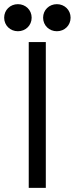

<svg xmlns="http://www.w3.org/2000/svg" viewBox="-62 -902 359 922"><path d="M-42 -817C-42 -780 -13 -752 24 -752C61 -752 90 -780 90 -817C90 -854 61 -882 24 -882C-13 -882 -42 -854 -42 -817ZM145 -817C145 -780 174 -752 211 -752C248 -752 277 -780 277 -817C277 -854 248 -882 211 -882C174 -882 145 -854 145 -817ZM76 -700V0H158V-700Z"/></svg>

Font: Space Text
Style: Regular
Weight: 400
Designer: Florian Karsten (Space Text), Colophon Foundry (Space Mono)
Foundry: Florian Karsten
Version: Version 1.003;PS 001.003;hotconv 1.0.88;makeotf.lib2.5.64775